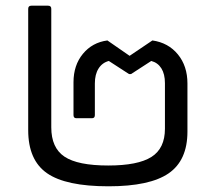

<svg xmlns="http://www.w3.org/2000/svg" viewBox="-20 -643 754 674"><path d="M79 -186V-612Q79 -623 90 -623H149Q160 -623 160 -612V-196Q160 -124 206.5 -93Q253 -62 360 -62Q464 -62 511.5 -92Q559 -122 559 -191V-351Q559 -383 546.5 -403Q534 -423 511 -429L440 -383H433L362 -429Q339 -423 326 -402.5Q313 -382 313 -350V-239Q313 -228 303 -228H248Q238 -228 238 -239V-354Q238 -414 271 -454Q304 -494 357 -501L435 -447L515 -501Q571 -493 604.5 -452Q638 -411 638 -350V-181Q638 -80 572 -34.5Q506 11 361 11Q211 11 145 -35Q79 -81 79 -186Z"/></svg>

Font: LINE Seed Sans TH
Style: Regular
Weight: 400
Designer: Dalton Maag Ltd | Thai characters by Cadson Demak Co.,Ltd.
Foundry: Dalton Maag Ltd
Version: Version 1.002